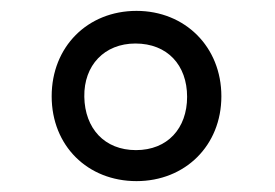

<svg xmlns="http://www.w3.org/2000/svg" viewBox="-20 -857 505 353"><path d="M387 -680C387 -771 320 -837 231 -837C141 -837 75 -771 75 -680C75 -589 141 -524 231 -524C320 -524 387 -589 387 -680ZM324 -679C324 -621 288 -581 230 -581C172 -581 136 -621 135 -679C134 -737 172 -777 229 -777C288 -777 324 -737 324 -679Z"/></svg>

Font: United Sans
Style: Regular
Weight: 400
Designer: Pablo Impallari, Rodrigo Fuenzalida (Modified by Dan O. Williams)
Version: Version 1.000;PS 001.000;hotconv 1.0.88;makeotf.lib2.5.64775